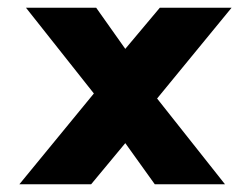

<svg xmlns="http://www.w3.org/2000/svg" viewBox="-20 -504 647 495"><path d="M385 -250 560 -29H379L303 -135L215 -29H30L222 -263L47 -484H228L303 -378L392 -484H577Z"/></svg>

Font: Catamaran Black
Style: Regular
Weight: 900
Designer: Pria Ravichandran
Version: Version 2.000